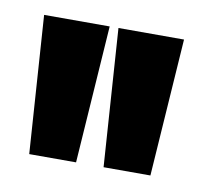

<svg xmlns="http://www.w3.org/2000/svg" viewBox="-42 -724 342 323"><g transform="rotate(10 129.5 -562.5)"><path d="M26 -445 10 -680H122L106 -445ZM153 -445 137 -680H249L233 -445Z"/></g></svg>

Font: Bricolage Grotesque 48pt Condensed SemiBold
Style: Regular
Weight: 600
Width: 3
Designer: Mathieu Triay
Foundry: Atelier Triay
Version: Version 1.000; ttfautohint (v1.8.4.7-5d5b);gftools[0.9.32]